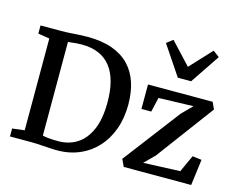

<svg xmlns="http://www.w3.org/2000/svg" viewBox="-117 -1053 1531 1239"><g transform="rotate(15 648.5 -434.0)"><path d="M343.5 8Q324.5 7.5 304 6.2Q283.5 5 262.2 3.5Q241 2 220.8 1Q200.5 0 182 0H39V-53L120.5 -63V-676L44 -688.5V-743H180.5Q212 -743 240.8 -745Q269.5 -747 298 -748.8Q326.5 -750.5 357 -750.5Q452.5 -750.5 521.8 -725.8Q591 -701 635.5 -654.8Q680 -608.5 701.8 -543Q723.5 -477.5 723.5 -395.5Q723.5 -305 696.5 -230.2Q669.5 -155.5 619.2 -101.5Q569 -47.5 499.2 -18.8Q429.5 10 343.5 8ZM352 -51Q422.5 -52 476 -87.8Q529.5 -123.5 559.8 -195Q590 -266.5 590 -374.5Q590 -450.5 574.8 -509.5Q559.5 -568.5 528 -609.5Q496.5 -650.5 448 -671.8Q399.5 -693 333 -693Q313.5 -693 296.8 -691.5Q280 -690 266.5 -688.2Q253 -686.5 242.5 -686V-60Q260.5 -56 278.5 -54Q296.5 -52 314.8 -51.5Q333 -51 352 -51ZM1132.5 -495 900.5 -488 878 -391H812.5V-554.5H1244.5L1265.5 -508.5L980 -124.5L913 -58L1158.5 -68L1210.5 -181.5L1272 -174L1249.5 0H799L776.5 -48L1064.5 -426.5ZM987 -646.5 855 -843 897 -875.5 1031.5 -731 1165.5 -875 1208 -843 1076 -646.5Z"/></g></svg>

Font: Merriweather 20pt SemiBold
Style: Regular
Weight: 600
Version: Version 2.100